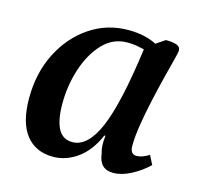

<svg xmlns="http://www.w3.org/2000/svg" viewBox="-77 -546 674 641"><g transform="rotate(15 260.0 -225.0)"><path d="M157 12Q97 12 63.5 -30.5Q30 -73 30 -157Q30 -244 65 -313Q100 -382 159.5 -422Q219 -462 292 -462Q350 -462 390 -441L421 -462Q443 -462 457.5 -457.5Q472 -453 472 -438Q472 -433 465 -406.5Q458 -380 448 -340Q438 -300 428 -255Q418 -210 411 -167Q404 -124 404 -92Q404 -63 426 -63Q445 -63 469 -78L485 -47Q459 -22 426.5 -5Q394 12 365 12Q318 12 312 -40Q304 -65 309 -101H305Q281 -45 241.5 -16.5Q202 12 157 12ZM142 -168Q142 -112 157.5 -82Q173 -52 207 -52Q260 -52 296 -136Q332 -220 358 -413Q346 -416 331.5 -418.5Q317 -421 300 -421Q250 -421 215 -384Q180 -347 161 -289Q142 -231 142 -168Z"/></g></svg>

Font: Petrona SemiBold
Style: Italic
Weight: 600
Italic angle: -9°
Designer: Ringo R. Seeber
Foundry: Ringo R. Seeber
Version: Version 2.001; ttfautohint (v1.8.3)